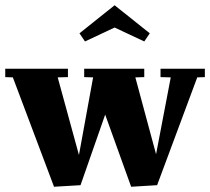

<svg xmlns="http://www.w3.org/2000/svg" viewBox="-30 -712 801 732"><path d="M751 -450V-418L722 -417L569 -6L470 0L371 -275L277 -6L176 0L19 -417L-10 -418V-450H229V-418L190 -417L271 -121L325 -417L291 -418V-450H520V-418L486 -417L565 -124L621 -417L582 -418V-450ZM273 -585 407 -692 541 -585 520 -554 407 -607 294 -554Z"/></svg>

Font: Rakkas
Style: Regular
Weight: 400
Designer: Zeynep Akay
Foundry: Zeynep Akay
Version: Version 2.000